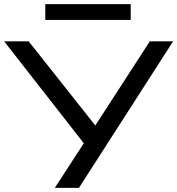

<svg xmlns="http://www.w3.org/2000/svg" viewBox="-23 -904 853 924"><path d="M241 0 391 -231 394 -197 -3 -705H115L439 -296H433L698 -705H810L357 0ZM195 -808V-884H606V-808Z"/></svg>

Font: Nunito Sans 7pt Expanded
Style: Regular
Weight: 400
Width: 7
Designer: Vernon Adams
Foundry: Vernon Adams
Version: Version 3.101;gftools[0.9.27]